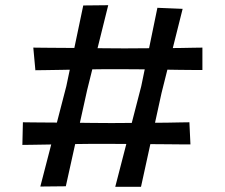

<svg xmlns="http://www.w3.org/2000/svg" viewBox="-20 -718 865 738"><path d="M135 -1 235 -387 300 -697 396 -698 315 -372 233 -2ZM66 -161 68 -248Q80 -248 107 -247.5Q134 -247 171.5 -247Q209 -247 251 -246.5Q293 -246 334 -245.5Q375 -245 409 -245Q445 -245 482 -245.5Q519 -246 555 -246Q591 -246 621 -246.5Q651 -247 674 -247.5Q697 -248 708 -248L712 -163Q701 -163 678.5 -163Q656 -163 625 -163.5Q594 -164 558 -164Q522 -164 483.5 -164.5Q445 -165 406 -165Q370 -165 328 -165Q286 -165 244.5 -164Q203 -163 167 -162.5Q131 -162 104.5 -161.5Q78 -161 66 -161ZM423 0 523 -387 585 -688 682 -684 601 -361 522 0ZM116 -448 108 -535Q119 -535 147.5 -534.5Q176 -534 215 -534Q254 -534 297.5 -533.5Q341 -533 383 -532.5Q425 -532 459 -532Q495 -532 531.5 -532.5Q568 -533 603.5 -533Q639 -533 669.5 -533.5Q700 -534 723 -534.5Q746 -535 758 -535V-449Q746 -449 723 -449Q700 -449 670 -449.5Q640 -450 605 -450.5Q570 -451 532.5 -451.5Q495 -452 457 -452Q421 -452 379 -452Q337 -452 295.5 -451Q254 -450 217.5 -449.5Q181 -449 154.5 -448.5Q128 -448 116 -448Z"/></svg>

Font: Truculenta SemiBold
Style: Regular
Weight: 600
Version: Version 1.002